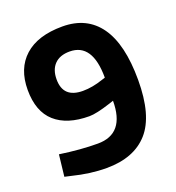

<svg xmlns="http://www.w3.org/2000/svg" viewBox="-126 -773 811 886"><g transform="rotate(-20 280.0 -330.0)"><path d="M248 -108Q381 -108 381 -270L360 -263Q289 -240 255 -240Q146 -240 87 -292.5Q28 -345 28 -451Q28 -556 92.5 -614Q157 -672 278 -672Q398 -672 460.5 -584Q523 -496 523 -321Q523 -146 453 -67Q383 12 248 12Q168 12 81 -10L50 -17L62 -123Q164 -108 248 -108ZM267 -360Q314 -360 366 -378L382 -383Q382 -552 270 -552Q222 -552 196 -525.5Q170 -499 170 -451Q170 -360 267 -360Z"/></g></svg>

Font: Sunflower
Style: Bold
Weight: 700
Designer: JIKJI
Foundry: JIKJI
Version: Version 1.00